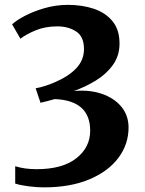

<svg xmlns="http://www.w3.org/2000/svg" viewBox="-20 -772 612 808"><path d="M164.5 16.5Q134.5 16.5 99.8 12Q65 7.5 44 0.5V-72.5Q83.5 -60 134 -60Q242.5 -60 301 -105.8Q359.5 -151.5 359.5 -222Q359.5 -349 210.5 -355Q200.5 -352 180.2 -346.8Q160 -341.5 150.5 -339.5L130 -400.5Q150.5 -404 171 -410.8Q191.5 -417.5 210 -425.5Q268.5 -450.5 300.8 -484.5Q333 -518.5 333.5 -565Q333.5 -618 300.5 -639.5Q267.5 -661 222 -661Q170 -661 129.8 -644.2Q89.5 -627.5 66 -609L31 -669.5Q47.5 -685.5 83.2 -704.5Q119 -723.5 166.8 -737.5Q214.5 -751.5 266.5 -751.5Q326.5 -751.5 375.8 -734.8Q425 -718 454 -682.2Q483 -646.5 483 -588.5Q483 -537.5 455.2 -498.8Q427.5 -460 383.2 -433Q339 -406 290.5 -389Q357 -395 409 -377Q461 -359 490.8 -322.8Q520.5 -286.5 521 -237Q521.5 -165.5 478.5 -108Q435.5 -50.5 355.5 -17Q275.5 16.5 164.5 16.5Z"/></svg>

Font: Merriweather
Style: Bold
Weight: 700
Designer: Eben Sorkin
Foundry: Eben Sorkin
Version: Version 2.100; ttfautohint (v1.7.19-72a1) -l 8 -r 50 -G 200 